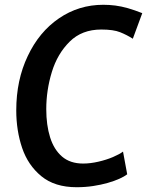

<svg xmlns="http://www.w3.org/2000/svg" viewBox="-20 -775 615 803"><path d="M300.5 8Q209 8 153 -38Q97 -84 72.5 -156.5Q48 -229 48 -313.5Q48 -440 96 -540.5Q143.5 -641.5 226.5 -698.2Q309.5 -755 412 -755Q437.5 -755 462.5 -751.8Q487.5 -748.5 514.8 -740.8Q542 -733 575 -720L535.5 -613Q510.5 -629 482.5 -640.2Q454.5 -651.5 403.5 -651.5Q322.5 -651.5 271.5 -601Q220 -550 196.8 -473.8Q173.5 -397.5 173.5 -318.5Q173.5 -252 189.5 -200.8Q205.5 -149.5 239.5 -120.2Q273.5 -91 327.5 -91Q358 -91 391.5 -98.8Q425 -106.5 452.5 -118.2Q480 -130 494.5 -141L512 -46Q500.5 -37 479.5 -27.5Q458.5 -18 430.5 -10Q402.5 -2 369.5 3Q336.5 8 300.5 8Z"/></svg>

Font: Merriweather Sans Medium
Style: Italic
Weight: 500
Italic angle: -7.5°
Designer: Eben Sorkin
Foundry: Eben Sorkin
Version: Version 2.001